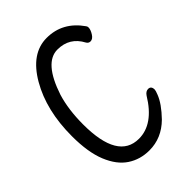

<svg xmlns="http://www.w3.org/2000/svg" viewBox="-217 -815 933 933"><g transform="rotate(-45 250.0 -348.0)"><path d="M247 22Q184 22 135 -10.5Q86 -43 57.5 -113Q29 -183 29 -293Q29 -470 101 -594Q173 -718 280 -718Q389 -718 456 -622Q460 -617 460 -610Q460 -595 447.5 -575Q435 -555 419 -555Q406 -555 399 -567Q360 -641 277 -641Q187 -641 132 -475Q108 -396 108 -295Q108 -54 251 -54Q351 -54 425 -176Q437 -194 453 -194Q474 -194 474 -169Q474 -162 466 -142Q449 -97 395 -41Q331 22 247 22Z"/></g></svg>

Font: \eiw{I[½ {O¿rH
Style: Bold
Weight: 700
Designer: LXGW / Fontworks Inc.
Foundry: LXGW / Fontworks Inc.
Version: Version 1.320;February 9, 2024